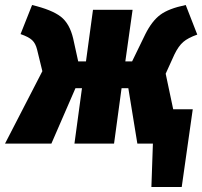

<svg xmlns="http://www.w3.org/2000/svg" viewBox="-52 -573 807 766"><path d="M639 -137H717L673 173H552L558 0H496L460 -221H433L403 0H245L275 -221H249L153 0H-32L117 -289L96 -375Q90 -400 76 -413Q62 -426 30 -437L76 -553Q155 -534 190.5 -506.5Q226 -479 240 -419L260 -328H291L319 -534H477L448 -328H475L528 -437Q554 -489 587.5 -514Q621 -539 689 -553L735 -435Q698 -422 679 -405.5Q660 -389 644 -356L609 -279Z"/></svg>

Font: Fira Sans Condensed Black
Style: Italic
Weight: 900
Width: 3
Italic angle: -8°
Designer: Carrois Corporate & Edenspiekermann AG
Foundry: Carrois Corporate GbR & Edenspiekermann AG
Version: Version 4.203